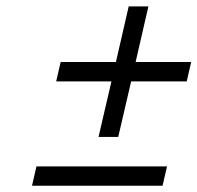

<svg xmlns="http://www.w3.org/2000/svg" viewBox="-20 -659 626 609"><path d="M333.5 -400.9H158.2L172.4 -462.4H347.7L388.2 -638.7H450.7L410.2 -462.4H586.4L572.3 -400.9H396L355 -224.6H292.5ZM95.7 -131.3H509.8L495.6 -69.8H81.5Z"/></svg>

Font: Glacial Indifference
Style: Italic
Weight: 400
Designer: Alfredo Marco Pradil
Foundry: Alfredo Marco Pradil
Version: Version 1.312